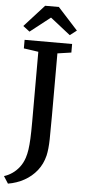

<svg xmlns="http://www.w3.org/2000/svg" viewBox="-87 -1009 541 1228"><g transform="rotate(5 183.5 -395.0)"><path d="M-16 136.5Q11 128.5 36.2 111.2Q61.5 94 81.5 68Q101.5 42 113 7.5Q121 -17 125.2 -46Q129.5 -75 131.5 -117.5Q133.5 -160 133.5 -224.5V-674.5L39.5 -688V-743H344.5V-688L256 -675V-275Q256 -186.5 254.8 -123Q253.5 -59.5 244 -18Q230.5 37.5 197.5 79Q164.5 120.5 117 146.8Q69.5 173 13.5 182.5ZM66 -798 23.5 -830.5 151.5 -971.5H239.5L367.5 -831L324.5 -798L195.5 -899.5Z"/></g></svg>

Font: Merriweather SemiBold
Style: Regular
Weight: 600
Version: Version 2.100